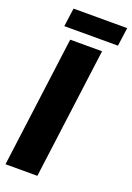

<svg xmlns="http://www.w3.org/2000/svg" viewBox="-176 -1013 739 1076"><g transform="rotate(20 193.0 -475.0)"><path d="M196 0H6L108 -780H298ZM66 -950H386L371 -840H51Z"/></g></svg>

Font: Tanohe Sans Black
Style: Italic
Weight: 900
Designer: Village Type and Design LLC & Cristiano Sobral
Foundry: Cooper Hewitt Smithsonian Design Museum
Version: Version 1.00;January 12, 2020;FontCreator 12.0.0.2547 64-bit